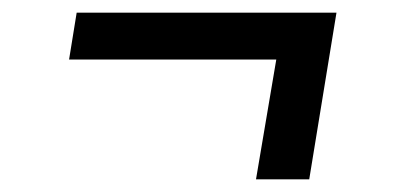

<svg xmlns="http://www.w3.org/2000/svg" viewBox="-20 -397 640 303"><path d="M468 -114H384L416 -303H89L101 -377H511Z"/></svg>

Font: Iosevka Slab Extended
Style: Italic
Weight: 400
Width: 7
Italic angle: -9°
Monospace: yes
Designer: Belleve Invis
Foundry: Belleve Invis
Version: Version 11.1.0; ttfautohint (v1.8.3)